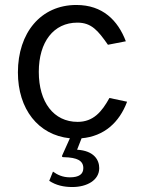

<svg xmlns="http://www.w3.org/2000/svg" viewBox="-20 -547 589 772"><path d="M491 -138 420 -153C389 -97 355 -57 292 -57C196 -57 136 -136 136 -258C136 -379 196 -456 291 -456C348 -456 374 -424 414 -367L486 -381C454 -465 393 -527 287 -527C144 -527 52 -415 52 -256C52 -108 134 -4 261 9L230 78C228 83 230 85 236 85C292 86 315 100 315 129C315 153 298 166 261 166C232 166 211 156 193 143L178 180C205 198 236 205 271 205C329 205 379 178 379 129C379 96 358 59 290 55L308 9C399 1 460 -55 491 -138Z"/></svg>

Font: United Sans
Style: Regular
Weight: 400
Designer: Pablo Impallari, Rodrigo Fuenzalida (Modified by Dan O. Williams)
Version: Version 1.000;PS 001.000;hotconv 1.0.88;makeotf.lib2.5.64775